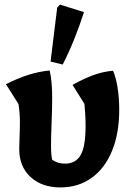

<svg xmlns="http://www.w3.org/2000/svg" viewBox="-20 -810 572 839"><path d="M244 9Q163 9 113.5 -36.5Q64 -82 64 -159Q64 -175 65.5 -210Q67 -245 67 -277Q67 -314 61 -355L6 -442Q59 -469 106 -483.5Q153 -498 197 -502Q203 -477 205.5 -446Q208 -415 208 -382Q208 -332 205.5 -274Q203 -216 203 -173Q203 -132 208 -112Q232 -95 264 -95Q311 -95 332.5 -132.5Q354 -170 354 -261Q354 -285 352.5 -309.5Q351 -334 349 -356L297 -439Q347 -467 388.5 -482Q430 -497 474 -501Q487 -471 494 -425.5Q501 -380 501 -331Q501 -227 469.5 -150.5Q438 -74 380 -32.5Q322 9 244 9ZM254 -528 201 -541 230 -777 242 -790 347 -757Q328 -698 305 -640.5Q282 -583 254 -528Z"/></svg>

Font: Piazzolla
Style: Bold
Weight: 700
Designer: Juan Pablo del Peral
Foundry: Huerta Tipografica
Version: Version 1.330